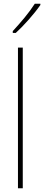

<svg xmlns="http://www.w3.org/2000/svg" viewBox="-20 -1017 238 1037"><path d="M198 -990V-997H168C136 -947 94 -898 49 -849V-839H65C108 -878 165 -942 198 -990ZM103 0V-760H77V0Z"/></svg>

Font: Noto Sans Malayalam Condensed Thin
Style: Regular
Weight: 100
Width: 3
Designer: Jelle Bosma - Monotype Design Team
Foundry: Monotype Imaging Inc.
Version: Version 2.104